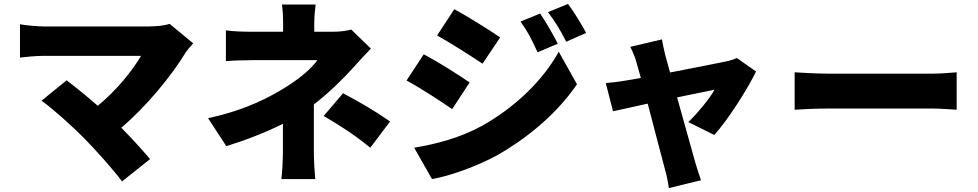

<svg xmlns="http://www.w3.org/2000/svg" viewBox="-20 -849 4990 980"><path d="M407 -146C473 -79 559 18 603 77L746 -37C707 -83 653 -143 599 -197C727 -305 856 -463 927 -580C936 -594 950 -609 966 -628L846 -727C821 -719 781 -714 736 -714C625 -714 275 -714 205 -714C171 -714 108 -720 82 -725V-555C104 -558 164 -564 205 -564C292 -564 613 -564 700 -564C655 -487 574 -387 479 -309C420 -361 362 -407 320 -439L192 -335C255 -290 349 -204 407 -146Z M1870 -95 1971 -229C1873 -296 1822 -324 1731 -373L1632 -257C1714 -209 1783 -166 1870 -95ZM1873 -601 1773 -698C1746 -691 1714 -687 1679 -687H1584V-731C1584 -764 1588 -801 1591 -826H1419C1423 -800 1425 -765 1425 -731V-687H1265C1230 -687 1174 -688 1133 -694V-537C1165 -540 1231 -542 1268 -542C1309 -542 1542 -542 1600 -542C1573 -504 1521 -457 1451 -412C1367 -358 1237 -287 1042 -246L1135 -103C1230 -132 1334 -172 1424 -217V-72C1424 -30 1420 38 1416 65H1589C1586 34 1582 -30 1582 -72V-316C1660 -376 1732 -447 1784 -505C1808 -532 1844 -571 1873 -601Z M2737 -780 2637 -739C2676 -684 2692 -651 2724 -582L2827 -626C2805 -671 2767 -735 2737 -780ZM2879 -829 2777 -787C2816 -734 2835 -705 2870 -636L2972 -681C2948 -724 2912 -786 2879 -829ZM2299 -802 2211 -668C2281 -629 2383 -564 2443 -524L2533 -658C2476 -697 2369 -764 2299 -802ZM2094 -95 2185 65C2271 51 2418 -1 2520 -58C2686 -153 2829 -278 2925 -419L2832 -585C2753 -441 2609 -300 2437 -205C2324 -144 2207 -114 2094 -95ZM2143 -572 2055 -438C2126 -400 2227 -334 2288 -292L2377 -428C2321 -467 2215 -534 2143 -572Z M3839 -484 3741 -553C3726 -546 3704 -539 3684 -535C3642 -526 3518 -502 3400 -479L3376 -566C3370 -592 3363 -621 3359 -648L3197 -610C3209 -586 3221 -559 3228 -533L3251 -451L3169 -437C3134 -431 3105 -428 3072 -425L3109 -281L3286 -320C3321 -188 3358 -43 3374 15C3383 45 3390 82 3394 111L3558 71C3550 50 3534 -2 3529 -19L3436 -352L3627 -391C3604 -348 3538 -268 3493 -226L3626 -160C3697 -239 3796 -395 3839 -484Z M4036 -480V-289C4077 -292 4152 -295 4209 -295C4351 -295 4641 -295 4740 -295C4781 -295 4837 -290 4863 -289V-480C4834 -478 4785 -473 4740 -473C4642 -473 4352 -473 4209 -473C4160 -473 4076 -477 4036 -480Z"/></svg>

Font: Noto Sans HK Black
Style: Regular
Weight: 900
Designer: Ryoko NISHIZUKA 西塚涼子 (kana, bopomofo & ideographs); Paul D. Hunt (Latin, Greek & Cyrillic); Sandoll Communications 산돌커뮤니
Foundry: Adobe
Version: Version 2.004;hotconv 1.0.118;makeotfexe 2.5.65603